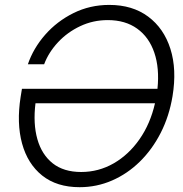

<svg xmlns="http://www.w3.org/2000/svg" viewBox="-20 -759 755 790"><path d="M307.6 11.2Q213.9 11.2 153.8 -36.6Q93.8 -84.5 70.8 -168.5Q47.9 -252.4 64.9 -360.4L70.3 -393.6H627.9Q636.7 -478.5 615 -542.2Q593.3 -606 544.4 -641.1Q495.6 -676.3 423.3 -676.3Q362.8 -676.3 310.1 -651.4Q257.3 -626.5 218.8 -585.2Q180.2 -543.9 161.6 -494.6H94.7Q117.2 -560.5 165.8 -616Q214.4 -671.4 282.2 -705.1Q350.1 -738.8 429.7 -738.8Q524.9 -738.8 589.6 -690.7Q654.3 -642.6 681.2 -557.9Q708 -473.1 689.9 -363.3Q676.3 -281.2 641.4 -212.6Q606.4 -144 555.4 -94Q504.4 -43.9 441.2 -16.4Q377.9 11.2 307.6 11.2ZM617.7 -334H126Q115.7 -250 133.8 -186.3Q151.9 -122.6 197 -86.9Q242.2 -51.3 314 -51.3Q385.7 -51.3 447.8 -86.9Q509.8 -122.6 554.2 -186.3Q598.6 -250 617.7 -334Z"/></svg>

Font: Inter Display Light
Style: Italic
Weight: 300
Italic angle: -9.39999°
Designer: Rasmus Andersson
Foundry: rsms
Version: Version 4.000;git-a52131595